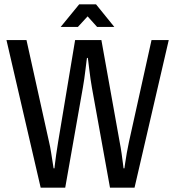

<svg xmlns="http://www.w3.org/2000/svg" viewBox="-20 -872 814 892"><path d="M169 0 10 -686H103L208 -212Q213 -192 217.5 -163Q222 -134 225.5 -112Q229 -90 229 -90H233Q233 -90 235 -108Q237 -126 241 -154Q245 -182 250 -212L329 -686H451L536 -212Q541 -187 545 -158.5Q549 -130 551.5 -110Q554 -90 554 -90H558Q558 -90 561 -111Q564 -132 569 -161Q574 -190 579 -212L684 -686H764L605 0H491L407 -465Q404 -482 400.5 -505.5Q397 -529 394.5 -551.5Q392 -574 390 -588.5Q388 -603 388 -603H384Q384 -603 382 -588.5Q380 -574 377.5 -551.5Q375 -529 371.5 -505.5Q368 -482 365 -465L283 0ZM262 -747 348 -852H426L511 -747H431L387 -796L342 -747Z"/></svg>

Font: Archivo Narrow
Style: Regular
Weight: 400
Designer: Hector Gatti
Foundry: Omnibus-Type
Version: Version 3.002